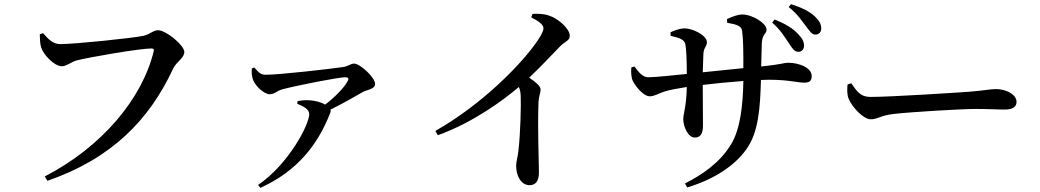

<svg xmlns="http://www.w3.org/2000/svg" viewBox="-20 -847 5020 927"><path d="M271 -634C234 -634 211 -661 188 -687L172 -681C173 -654 173 -637 179 -617C189 -585 241 -527 279 -527C300 -527 325 -548 349 -555C406 -570 654 -613 711 -613C720 -613 725 -610 722 -599C667 -373 475 -139 196 5L209 26C521 -82 702 -270 816 -516C831 -548 870 -567 870 -596C870 -628 782 -701 743 -701C719 -701 707 -682 672 -674C621 -663 341 -634 271 -634Z M1415 -346C1446 -333 1473 -320 1473 -296C1473 -245 1373 -54 1226 46L1237 60C1414 -20 1514 -147 1574 -301C1577 -308 1577 -313 1576 -318C1639 -349 1699 -384 1732 -403C1750 -413 1791 -416 1791 -442C1791 -473 1718 -540 1690 -540C1672 -540 1661 -526 1634 -523C1581 -515 1330 -486 1262 -486C1239 -486 1229 -497 1208 -521L1196 -517C1194 -496 1196 -476 1202 -461C1214 -430 1256 -392 1282 -392C1306 -392 1315 -408 1344 -416C1421 -436 1615 -474 1647 -474C1662 -474 1666 -469 1658 -454C1640 -422 1598 -379 1550 -342C1533 -352 1504 -362 1469 -363C1451 -364 1434 -362 1417 -359Z M2545 -763C2581 -745 2604 -728 2604 -710C2604 -699 2595 -680 2577 -653C2505 -545 2312 -345 2082 -215L2094 -194C2271 -258 2418 -370 2485 -427C2491 -414 2493 -402 2494 -385C2496 -340 2493 -205 2483 -119C2479 -86 2472 -65 2472 -46C2472 -3 2493 47 2537 47C2567 47 2582 26 2582 -14C2582 -69 2575 -217 2580 -356C2582 -383 2590 -399 2590 -415C2590 -432 2566 -451 2535 -472C2596 -530 2646 -584 2682 -621C2710 -650 2731 -649 2731 -675C2731 -706 2678 -757 2630 -772C2604 -781 2576 -781 2551 -780Z M3789 -638C3805 -614 3815 -597 3833 -597C3850 -596 3861 -608 3862 -625C3862 -645 3856 -658 3835 -681C3809 -710 3770 -733 3720 -753L3708 -738C3750 -702 3771 -664 3789 -638ZM3870 -722C3889 -698 3899 -680 3916 -680C3934 -680 3945 -692 3945 -709C3945 -731 3936 -746 3914 -768C3888 -792 3852 -810 3799 -827L3788 -813C3833 -777 3851 -746 3870 -722ZM3028 -521C3026 -499 3028 -471 3035 -457C3045 -436 3084 -382 3118 -382C3139 -382 3162 -397 3188 -405C3214 -413 3251 -420 3296 -427C3294 -330 3279 -300 3279 -271C3279 -236 3302 -183 3334 -183C3362 -183 3374 -201 3374 -241L3373 -437C3429 -444 3502 -451 3569 -456C3567 -339 3554 -222 3510 -151C3455 -59 3367 -2 3287 39L3298 58C3427 19 3527 -46 3584 -127C3643 -209 3650 -328 3654 -461L3695 -462C3785 -462 3831 -448 3862 -448C3886 -448 3899 -454 3899 -480C3899 -521 3837 -544 3785 -544C3765 -544 3754 -536 3655 -526L3658 -636C3660 -686 3681 -681 3681 -704C3681 -734 3614 -777 3564 -777C3542 -777 3516 -767 3490 -755L3491 -737C3537 -729 3560 -722 3563 -698C3569 -656 3569 -598 3569 -518L3373 -498C3374 -533 3375 -568 3376 -586C3378 -620 3393 -621 3393 -643C3393 -678 3322 -710 3286 -710C3264 -710 3238 -701 3217 -691L3218 -674C3262 -664 3284 -656 3289 -633C3294 -610 3296 -547 3296 -490C3236 -484 3146 -474 3110 -474C3083 -474 3066 -496 3043 -526Z M4090 -445 4072 -439C4070 -417 4069 -392 4077 -371C4094 -329 4149 -271 4184 -271C4218 -271 4231 -290 4297 -297C4373 -306 4621 -321 4691 -321C4758 -321 4793 -318 4831 -318C4869 -318 4888 -331 4888 -355C4888 -391 4838 -417 4788 -417C4763 -417 4725 -409 4658 -404C4603 -400 4281 -379 4182 -379C4133 -379 4116 -408 4090 -445Z"/></svg>

Font: Noto Serif SC SemiBold
Style: Regular
Weight: 600
Designer: Ryoko NISHIZUKA 西塚涼子 (kana & ideographs); Frank Grießhammer (Latin, Greek & Cyrillic); Wenlong ZHANG 张文龙 (bopomofo); San
Foundry: Adobe
Version: Version 2.001;hotconv 1.1.0;makeotfexe 2.6.0